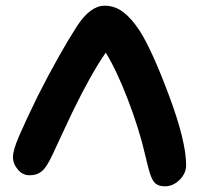

<svg xmlns="http://www.w3.org/2000/svg" viewBox="-20 -674 718 679"><path d="M84 -54.2Q60.1 -54.2 43 -74.5Q25.9 -94.7 25.9 -119.1Q25.9 -142.6 47.1 -192.1Q68.4 -241.7 113.8 -335Q188.5 -481.9 252 -581.1Q299.3 -653.8 350.1 -653.8Q386.2 -653.8 416 -631.1Q445.8 -608.4 474.1 -564.9Q517.6 -497.1 577.9 -335.7Q638.2 -174.3 638.2 -89.8Q638.2 -61 615.2 -38.1Q592.3 -15.1 563 -15.1Q550.3 -15.1 541 -18.8Q531.7 -22.5 525.9 -29.1Q520 -35.6 515.1 -47.6Q510.3 -59.6 506.6 -72.8Q502.9 -85.9 498 -106.4Q496.1 -114.7 495.1 -119.1Q472.7 -217.3 431.9 -322.8Q391.1 -428.2 354 -487.8Q302.2 -413.6 235.8 -276.9Q218.3 -240.2 197 -194.3Q175.8 -148.4 165.3 -126.2Q154.8 -104 147 -91.8Q135.3 -72.3 120.6 -63.2Q106 -54.2 84 -54.2Z"/></svg>

Font: Shantell Sans Irregular
Style: Regular
Weight: 600
Designer: Stephen Nixon, Anya Danilova, Shantell Martin
Foundry: Arrow Type
Version: Version 1.006;[9816181b4]